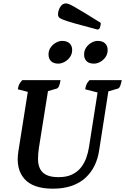

<svg xmlns="http://www.w3.org/2000/svg" viewBox="-20 -1123 752 1155"><path d="M297.5 12Q177.8 12 126.1 -47.9Q74.3 -107.7 90.3 -211L149.6 -585.2L164.9 -565.7L87.2 -585.9Q89.6 -602.6 95.5 -615.4Q101.4 -628.1 114.2 -641H344Q341.1 -619.6 335.2 -605.9Q329.3 -592.1 321.3 -590.1L245.5 -568.1L270.9 -589.1L214.3 -235.3Q208.2 -196.3 208.7 -163.3Q209.3 -130.3 221.3 -106.8Q233.3 -83.2 260 -70.3Q286.8 -57.3 332.5 -57.3Q379.8 -57.3 412.5 -72.7Q445.2 -88.1 466 -114.1Q486.9 -140.1 498.5 -172.1Q510.1 -204.1 515.2 -237.3L571.7 -596.6L573.8 -564.9L492.4 -585.9Q494.9 -603.1 500.5 -615.6Q506.1 -628.1 518.5 -641H712.3Q708.9 -620.1 703 -606.1Q697.1 -592.1 689.1 -590.1L618.9 -569.7L636.3 -601.6L575.7 -214Q568.6 -167.5 548.7 -126.7Q528.9 -85.9 495.5 -54.5Q462.1 -23.2 413 -5.6Q363.8 12 297.5 12ZM545.2 -740.2Q515.1 -740.2 500.5 -755.5Q485.9 -770.7 485.9 -794.5Q485.9 -819.6 499.1 -838.1Q512.2 -856.6 531.2 -866.8Q550.3 -877 566.6 -877Q596.4 -877 612 -862.2Q627.6 -847.4 627.6 -822.4Q627.6 -797.4 614.4 -779Q601.3 -760.6 582.4 -750.4Q563.5 -740.2 545.2 -740.2ZM331.2 -740.2Q301.6 -740.2 286.8 -755.3Q271.9 -770.5 271.9 -794.9Q271.9 -819.6 285 -838.1Q298.2 -856.6 317.4 -866.8Q336.6 -877 353.2 -877Q383 -877 398.5 -862.2Q414.1 -847.4 414.1 -822.5Q414.1 -798.2 401 -779.7Q387.8 -761.2 368.5 -750.7Q349.2 -740.2 331.2 -740.2ZM566.1 -945.3Q480.3 -967.9 431.8 -981.6Q383.3 -995.4 361.6 -1003.9Q339.8 -1012.4 334.4 -1019.1Q329 -1025.8 329 -1034.6Q329 -1059.4 342.2 -1080.9Q355.4 -1102.5 377 -1102.5Q383.9 -1102.5 395.3 -1098.1Q406.7 -1093.6 429 -1080.9Q451.3 -1068.3 489 -1045.5Q526.7 -1022.7 586.2 -985.4Q586.2 -971.1 581.6 -958.2Q577.1 -945.3 566.1 -945.3Z"/></svg>

Font: Petrona
Style: Italic
Weight: 400
Italic angle: -9°
Designer: Ringo R. Seeber
Foundry: Ringo R. Seeber
Version: Version 2.001; ttfautohint (v1.8.3)